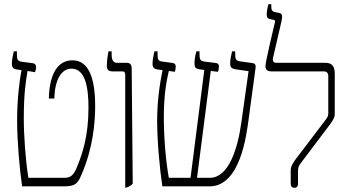

<svg xmlns="http://www.w3.org/2000/svg" viewBox="-20 -893 1667 920"><path d="M86 0H285C341 0 352 -13 370 -55C426 -183 436 -307 436 -384C436 -524 403 -604 327 -604C259 -604 217 -543 214 -421H240C243 -510 273 -564 323 -564C388 -564 404 -476 404 -377C404 -241 375 -156 347 -88C332 -53 318 -41 288 -41H116C103 -121 94 -238 94 -328C94 -445 104 -506 112 -553L148 -547C150 -556 153 -563 153 -571C153 -582 148 -588 138 -590L85 -597C65 -600 61 -607 61 -632V-647H46C41 -624 37 -606 37 -589C37 -570 42 -563 61 -560L83 -557C74 -509 62 -423 62 -315C62 -216 74 -81 86 0Z M580 6H586C599 1 609 -4 616 -13L611 -563C611 -583 605 -592 586 -592H541C523 -592 515 -605 515 -631V-647H500C496 -629 492 -601 492 -577C492 -560 500 -551 518 -551H565C577 -551 580 -546 580 -533Z M758 0H984C1132 0 1161 -248 1171 -319L1205 -571C1206 -584 1199 -590 1189 -591L1130 -599C1109 -602 1107 -612 1107 -635V-647H1092C1088 -630 1083 -608 1083 -590C1083 -570 1089 -565 1108 -561L1171 -552L1137 -310C1119 -176 1074 -41 986 -41H924L990 -553L1024 -549C1027 -555 1029 -565 1029 -574C1029 -584 1025 -590 1015 -591L959 -598C940 -601 936 -608 936 -632V-647H921C915 -625 912 -607 912 -589C912 -571 917 -564 935 -561L959 -558L893 -41H789C774 -122 765 -238 765 -330C765 -444 779 -510 789 -553L818 -549C820 -556 822 -564 822 -574C822 -583 819 -589 809 -591L758 -598C739 -600 735 -607 735 -632V-647H720C715 -625 711 -606 711 -588C711 -570 717 -563 735 -560L759 -557C748 -504 733 -418 733 -314C733 -216 746 -77 758 0Z M1391 7C1402 7 1408 -1 1408 -12V-77C1408 -93 1414 -101 1424 -115L1562 -298C1575 -316 1584 -330 1584 -345V-541C1584 -565 1578 -592 1540 -592H1305C1289 -592 1285 -600 1289 -619L1329 -792C1335 -820 1331 -829 1317 -831L1298 -835C1281 -838 1280 -850 1280 -863V-873H1266C1264 -864 1258 -841 1258 -825C1258 -810 1262 -804 1275 -801L1291 -798C1299 -796 1299 -792 1297 -785C1291 -757 1252 -600 1252 -575C1252 -556 1266 -551 1280 -551H1531C1545 -551 1553 -544 1553 -528V-348C1553 -337 1549 -332 1541 -320L1399 -133C1383 -112 1373 -95 1373 -77V-12C1373 0 1380 7 1391 7Z"/></svg>

Font: Noto Serif Hebrew Condensed ExtraLight
Style: Regular
Weight: 200
Width: 3
Designer: Monotype Design Team
Foundry: Monotype Imaging Inc.
Version: Version 2.004